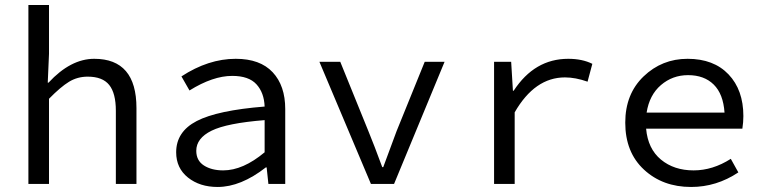

<svg xmlns="http://www.w3.org/2000/svg" viewBox="-20 -732 3040 764"><path d="M93 0V-712H175V-518L170 -403H173Q261 -498 355 -498Q523 -498 523 -302V0H441V-291Q441 -361 414.5 -394Q388 -427 329 -427Q288 -427 254.5 -406.5Q221 -386 175 -339V0Z M846 12Q775 12 728 -25.5Q681 -63 681 -126Q681 -208 763 -250.5Q845 -293 1033 -308Q1031 -363 1000.5 -396.5Q970 -430 904 -430Q827 -430 734 -372L702 -428Q809 -498 918 -498Q1015 -498 1065 -444.5Q1115 -391 1115 -298V0H1048L1041 -66H1038Q938 12 846 12ZM868 -54Q947 -54 1033 -126V-254Q883 -242 822 -212Q761 -182 761 -132Q761 -93 791.5 -73.5Q822 -54 868 -54Z M1456 0 1251 -486H1334L1446 -210Q1469 -154 1501 -67H1505Q1556 -206 1558 -210L1670 -486H1749L1548 0Z M1946 0V-486H2014L2021 -371H2024Q2107 -498 2241 -498Q2297 -498 2337 -478L2318 -407Q2270 -424 2228 -424Q2108 -424 2028 -285V0Z M2730 12Q2617 12 2542.5 -57Q2468 -126 2468 -244Q2468 -358 2541 -428Q2614 -498 2716 -498Q2820 -498 2879 -436Q2938 -374 2938 -270Q2938 -246 2934 -220H2551Q2558 -140 2610 -97Q2662 -54 2740 -54Q2816 -54 2888 -100L2918 -46Q2831 12 2730 12ZM2718 -433Q2656 -433 2610 -393.5Q2564 -354 2553 -284H2863Q2858 -358 2820 -395.5Q2782 -433 2718 -433Z"/></svg>

Font: TypoPRO Source Code Pro
Style: Regular
Weight: 400
Monospace: yes
Designer: Paul D. Hunt, Teo Tuominen
Foundry: Adobe Systems Incorporated
Version: Version 2.010;PS 1.0;hotconv 1.0.84;makeotf.lib2.5.63406